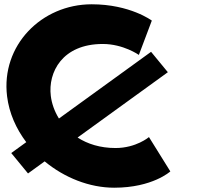

<svg xmlns="http://www.w3.org/2000/svg" viewBox="-20 -860 917 895"><path d="M518.6 -170C446.7 -170 387.8 -189.1 341.7 -218.9L762.4 -523.4L684.2 -618.5L254.7 -307.5C233.6 -341.6 221 -378.3 216.8 -413C203.3 -523 270.1 -655 459.1 -655C555.1 -655 627.3 -604 627.3 -604L687.7 -764C687.7 -764 586.4 -840 407.4 -840C173.4 -840 -16.1 -648 13 -411C22.6 -333 55 -260 102.4 -197.3L32.4 -146.6L110.6 -51.5L188.2 -107.8C280 -31.8 396.7 15 512.3 15C691.3 15 774 -61 774 -61L674.4 -221C674.4 -221 614.6 -170 518.6 -170Z"/></svg>

Font: Hussar
Style: BdOpOblOne
Weight: 700
Foundry: Cannot Into Space Fonts
Version: Version 2.00